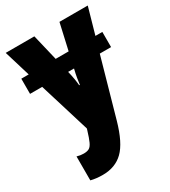

<svg xmlns="http://www.w3.org/2000/svg" viewBox="-193 -650 876 987"><g transform="rotate(-30 245.5 -156.5)"><path d="M2 -553H172L209 -398H286L321 -553H489L445 -398H486V-308H419L322 35Q290 148 243 194Q196 240 121 240Q102 240 84.5 238Q67 236 51 232V90Q71 96 91 96Q111 96 123 89.5Q135 83 144.5 62.5Q154 42 166 2L169 -8L77 -308H5V-398H49ZM246 -220H250Q252 -237 255.5 -258.5Q259 -280 266 -308H231Q237 -284 241 -260Q245 -236 246 -220Z"/></g></svg>

Font: Noto Sans ExtraCondensed Black
Style: Regular
Weight: 900
Width: 2
Designer: Monotype Design Team
Foundry: Monotype Imaging Inc.
Version: Version 2.013; ttfautohint (v1.8.4.7-5d5b)